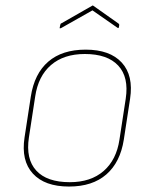

<svg xmlns="http://www.w3.org/2000/svg" viewBox="-20 -672 550 704"><path d="M233 12Q144 12 100.5 -35.5Q57 -83 70 -168L93 -318Q106 -402 157 -446Q208 -490 294 -490Q383 -490 426.5 -442.5Q470 -395 457 -310L434 -160Q421 -77 370 -32.5Q319 12 233 12ZM236 -4Q313 -4 360 -45Q407 -86 418 -160L441 -310Q453 -389 413.5 -431.5Q374 -474 291 -474Q214 -474 167 -433.5Q120 -393 109 -318L86 -168Q74 -89 113 -46.5Q152 -4 236 -4ZM204 -569Q202 -568 200 -568Q198 -568 199 -571L201 -581Q202 -584 202.5 -585Q203 -586 206 -587L318 -651Q320 -653 322 -651L414 -586Q418 -583 417 -579L416 -573Q415 -569 414 -569Q413 -569 411 -570L319 -634Z"/></svg>

Font: Sofia Sans Hairline
Style: Italic
Weight: 1
Italic angle: -9°
Designer: Botio Nikoltchev, Ani Petrova
Foundry: lettersoup
Version: Version 4.102